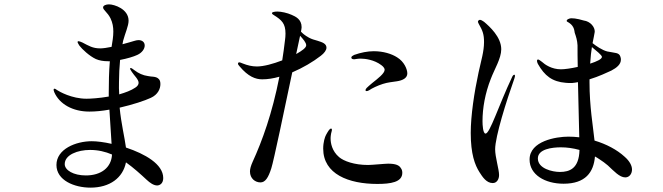

<svg xmlns="http://www.w3.org/2000/svg" viewBox="-20 -830 3040 881"><path d="M558 -153C552 -199 536 -263 529 -336C590 -350 644 -368 672 -381C705 -396 716 -423 716 -444C716 -454 714 -462 709 -467C702 -475 692 -477 683 -478C673 -479 669 -479 659 -481C636 -484 615 -494 598 -507C589 -514 583 -518 580 -518C578 -518 577 -517 577 -515C577 -512 580 -508 585 -500C595 -484 616 -466 616 -450C616 -443 612 -435 601 -428C582 -415 555 -405 527 -397C526 -415 525 -435 526 -455C526 -487 528 -522 531 -555C563 -561 593 -570 610 -578C632 -588 644 -606 644 -621C644 -638 631 -646 615 -646C609 -646 602 -644 595 -642C585 -639 565 -633 542 -627L545 -643C554 -677 570 -711 570 -735C570 -789 504 -810 480 -810C467 -810 453 -805 453 -796C453 -784 473 -774 487 -746C497 -725 500 -706 500 -685C500 -662 496 -639 492 -615C472 -611 454 -608 440 -608C405 -608 387 -620 358 -635C351 -638 344 -641 340 -641C337 -641 336 -640 336 -637C336 -634 340 -628 344 -621C357 -604 390 -573 420 -559C436 -552 455 -549 476 -549H484C480 -501 479 -451 479 -402V-387C434 -379 393 -377 377 -377C309 -377 252 -410 243 -416C238 -419 234 -423 230 -423C227 -423 226 -421 226 -418C226 -416 227 -413 229 -407C253 -352 314 -318 390 -318C418 -318 450 -321 482 -327C485 -274 489 -212 492 -170C457 -178 424 -182 401 -182C328 -182 239 -146 239 -73C239 -2 322 31 395 31C484 31 544 -14 558 -85C593 -60 625 -31 653 -5C668 9 685 21 701 21C712 21 729 13 729 -13C729 -77 645 -124 558 -153ZM374 -25C317 -25 277 -49 277 -77C277 -120 337 -142 393 -142C430 -142 464 -134 494 -121C491 -61 444 -25 374 -25Z M1478 -611C1478 -630 1459 -636 1437 -643C1423 -647 1411 -650 1398 -657C1378 -668 1367 -678 1361 -685C1362 -692 1364 -699 1364 -705C1364 -742 1336 -754 1318 -762C1298 -771 1270 -777 1253 -777C1242 -777 1228 -775 1228 -770C1228 -766 1231 -764 1236 -761C1273 -738 1290 -722 1290 -676C1290 -665 1289 -655 1288 -648C1284 -615 1280 -583 1275 -553C1254 -545 1233 -538 1213 -533C1193 -528 1174 -525 1159 -525C1136 -525 1116 -530 1093 -539C1086 -542 1081 -544 1078 -544C1075 -544 1072 -542 1072 -538C1072 -535 1074 -531 1079 -526C1119 -478 1153 -466 1183 -466C1208 -466 1234 -470 1262 -478C1229 -309 1183 -183 1139 -87C1131 -69 1127 -55 1127 -43C1127 -11 1151 7 1175 7C1197 7 1211 -14 1225 -58C1236 -92 1285 -327 1321 -498C1370 -519 1416 -546 1452 -574C1468 -586 1478 -600 1478 -611ZM1339 -582C1347 -619 1353 -649 1357 -666C1371 -650 1385 -635 1385 -622C1385 -611 1366 -597 1339 -582ZM1802 -567C1777 -583 1739 -595 1695 -595C1667 -595 1636 -589 1605 -578C1599 -575 1592 -571 1592 -566C1592 -560 1598 -558 1606 -558C1609 -558 1620 -561 1635 -561C1655 -561 1697 -556 1730 -531C1741 -523 1745 -515 1745 -510C1745 -493 1713 -469 1688 -449C1675 -438 1669 -433 1662 -426C1658 -421 1657 -418 1657 -416C1657 -414 1659 -412 1662 -412C1665 -412 1669 -413 1674 -416C1685 -424 1714 -438 1737 -445C1758 -452 1782 -454 1801 -457C1828 -461 1849 -472 1849 -493C1849 -512 1835 -547 1802 -567ZM1761 -79C1747 -79 1686 -73 1669 -73C1605 -73 1557 -91 1536 -109C1503 -137 1497 -174 1497 -194C1497 -198 1497 -203 1498 -209C1499 -220 1503 -229 1503 -234C1503 -239 1501 -240 1499 -240C1492 -240 1485 -227 1476 -211C1471 -202 1463 -178 1463 -148C1463 -31 1580 14 1711 14C1773 14 1826 6 1826 -37C1826 -45 1824 -53 1819 -59C1812 -71 1797 -79 1761 -79Z M2846 -111C2811 -143 2762 -169 2708 -185C2701 -252 2685 -341 2685 -452V-466C2728 -479 2765 -497 2785 -506C2810 -519 2829 -535 2829 -556C2829 -559 2829 -564 2827 -569C2821 -590 2803 -586 2766 -594C2743 -600 2715 -619 2699 -632C2703 -654 2708 -674 2709 -684C2710 -706 2689 -732 2658 -736C2628 -745 2601 -749 2591 -744C2583 -742 2577 -735 2582 -731C2590 -726 2612 -716 2616 -687C2616 -683 2617 -681 2618 -677C2623 -663 2629 -644 2630 -622C2630 -595 2630 -561 2631 -523C2600 -516 2570 -512 2554 -512C2511 -512 2480 -534 2467 -546C2460 -551 2453 -557 2449 -557C2446 -557 2444 -555 2444 -550C2444 -547 2446 -541 2448 -537C2479 -482 2514 -455 2576 -450C2585 -449 2595 -449 2604 -449C2613 -450 2623 -451 2632 -453C2634 -360 2637 -260 2638 -200C2621 -202 2605 -203 2588 -203C2532 -203 2410 -183 2410 -98C2410 -28 2481 13 2566 13C2666 13 2704 -39 2710 -112C2717 -108 2724 -104 2731 -99C2744 -91 2757 -81 2769 -71C2797 -45 2823 -16 2849 -16C2869 -16 2880 -34 2880 -52C2880 -70 2869 -91 2846 -111ZM2340 -487C2337 -487 2333 -484 2330 -477C2268 -346 2228 -217 2208 -217C2196 -217 2194 -257 2194 -274C2194 -334 2206 -402 2232 -468C2249 -513 2280 -562 2280 -604C2280 -660 2227 -708 2201 -730C2194 -735 2187 -739 2182 -739C2177 -739 2173 -734 2173 -730C2173 -728 2175 -724 2177 -720C2195 -689 2201 -672 2201 -637C2201 -594 2188 -553 2176 -498C2156 -406 2140 -299 2140 -220C2140 -123 2159 -73 2180 -40C2194 -18 2212 10 2241 10C2260 10 2270 -8 2270 -27C2270 -53 2252 -109 2252 -145C2252 -203 2304 -368 2340 -469C2342 -476 2343 -479 2343 -482C2343 -485 2342 -487 2340 -487ZM2696 -614C2715 -598 2742 -577 2742 -569C2742 -559 2719 -548 2688 -538C2690 -568 2693 -598 2696 -614ZM2549 -41C2515 -41 2448 -56 2448 -103C2448 -146 2513 -154 2554 -154C2581 -154 2610 -150 2639 -142C2637 -56 2593 -41 2549 -41Z"/></svg>

Font: Shippori Mincho OTF Medium
Style: Regular
Weight: 500
Designer: FONTDASU
Foundry: FONTDASU / Google Inc. / but / Adobe
Version: Version 3.300;hotconv 1.0.109;makeotfexe 2.5.65596